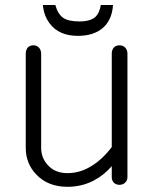

<svg xmlns="http://www.w3.org/2000/svg" viewBox="-20 -717 623 754"><path d="M480.5 -21.5V-505.9Q480.5 -521.5 470.7 -531.2Q461.9 -539.1 449.2 -539.1Q436.5 -539.1 427.7 -531.2Q418.9 -521.5 418.9 -505.9V-139.6Q381.8 -90.8 339.8 -65.4Q294.9 -37.1 245.1 -37.1Q196.3 -37.1 168 -68.4Q141.6 -96.7 141.6 -136.7V-505.9Q141.6 -521.5 131.8 -531.2Q123 -539.1 111.3 -539.1Q98.6 -539.1 89.8 -531.2Q81.1 -521.5 81.1 -505.9V-136.7Q81.1 -75.2 122.1 -32.2Q168 16.6 245.1 16.6Q300.8 16.6 347.7 -7.8Q388.7 -29.3 418.9 -64.5V-21.5Q418.9 -7.8 427.7 1Q436.5 8.8 449.2 8.8Q461.9 8.8 470.7 1Q480.5 -7.8 480.5 -21.5ZM376 -697.3Q370.1 -665 355.5 -651.4Q335.9 -632.8 292 -632.8Q248 -632.8 227.5 -647.5Q207 -662.1 197.3 -697.3H148.4Q152.3 -654.3 175.8 -624Q211.9 -576.2 286.1 -576.2Q346.7 -576.2 382.8 -606.4Q419.9 -637.7 423.8 -697.3Z"/></svg>

Font: Gulim
Style: Regular
Weight: 400
Version: Version 2.21